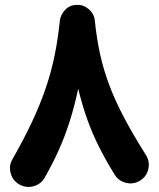

<svg xmlns="http://www.w3.org/2000/svg" viewBox="-20 -668 640 772"><path d="M543.9 57.6Q518.1 74.2 487.8 67.4Q457.5 60.5 441.4 34.7Q405.3 -23.4 378.2 -77.4Q351.1 -131.3 330.8 -188.2Q310.5 -245.1 294.4 -311.5Q279.8 -242.2 261.2 -183.1Q242.7 -124 218 -68.4Q193.4 -12.7 159.7 46.4Q144.5 72.8 115 80.8Q85.4 88.9 58.1 73.7Q31.7 59.1 23.2 29.3Q14.6 -0.5 29.8 -27.3Q75.2 -106.9 107.7 -175.8Q140.1 -244.6 162.6 -309.8Q185.1 -375 199 -442.1Q212.9 -509.3 220.7 -585Q223.6 -609.4 242.4 -628.9Q261.2 -648.4 290 -648.4Q316.9 -648.9 337.6 -630.6Q358.4 -612.3 361.3 -585Q368.7 -512.2 382.8 -448.5Q397 -384.8 420.7 -322.5Q444.3 -260.3 480.2 -192.6Q516.1 -125 566.9 -44.4Q583 -18.6 576.4 11.5Q569.8 41.5 543.9 57.6Z"/></svg>

Font: Mikhak-DS1-FD ExtraBold
Style: Regular
Weight: 800
Designer: Amin Abedi
Version: Version 3.2